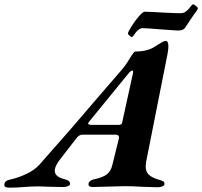

<svg xmlns="http://www.w3.org/2000/svg" viewBox="-86 -862 934 887"><path d="M-66 -8Q-66 -28 -37 -33Q-1 -41 36 -58.5Q73 -76 95 -100Q234 -256 374 -421L476 -539Q496 -562 515 -595Q517 -598 523 -607Q529 -616 532.5 -620Q536 -624 539 -624Q593 -624 627 -645Q633 -649 645.5 -657Q658 -665 666 -669Q674 -673 680 -673Q692 -673 692 -646Q692 -637 688 -613L589 -114Q587 -98 587 -93Q587 -69 601.5 -55Q616 -41 647 -32Q662 -28 668 -24.5Q674 -21 674 -12Q674 -5 664 -1Q654 3 643 3Q625 3 571 1Q529 -2 491 -2Q471 -2 417 0Q361 2 342 2Q333 2 327.5 -1.5Q322 -5 323 -12Q323 -20 331 -26Q339 -32 350 -34Q388 -42 407 -56Q426 -70 433 -100L463 -221L464 -227Q464 -240 447 -240H295Q279 -240 266 -222L197 -133Q167 -96 167 -73Q167 -45 213 -34Q238 -28 238 -12Q237 -6 227.5 -2Q218 2 206 2L149 1Q111 -1 91 -1Q71 -1 54 0Q37 1 24 2Q-10 5 -43 5Q-55 5 -60.5 2Q-66 -1 -66 -8ZM461 -285Q469 -285 473.5 -288Q478 -291 479 -299L527 -518Q529 -525 529 -530.5Q529 -536 525 -536Q520 -536 512 -528L329 -304Q321 -294 321 -291Q321 -285 341 -285ZM505 -707Q505 -714 521 -739.5Q537 -765 555.5 -786.5Q574 -808 583 -808Q597 -808 631 -806Q655 -804 666 -804L686 -803Q724 -801 750 -801Q768 -801 785 -820Q790 -826 796.5 -834Q803 -842 805 -842Q810 -842 819 -835Q828 -828 828 -823Q828 -819 820.5 -809Q813 -799 810 -795L787 -761L770 -735Q761 -721 739 -721Q726 -721 705 -723Q684 -725 661 -726Q587 -732 572 -732Q559 -732 542 -713Q540 -710 533 -700.5Q526 -691 524 -691Q519 -691 512 -697.5Q505 -704 505 -707Z"/></svg>

Font: EB Garamond
Style: Bold Italic
Weight: 700
Italic angle: -17.2°
Designer: Georg Duffner and Octavio Pardo
Foundry: Georg Duffner
Version: Version 1.000